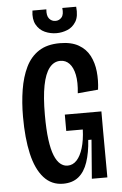

<svg xmlns="http://www.w3.org/2000/svg" viewBox="-58 -883 594 936"><g transform="rotate(-5 239.0 -415.0)"><path d="M213 12Q156 12 118.5 -30Q81 -72 63.5 -148.5Q46 -225 46 -330Q46 -400 56 -462Q66 -524 89 -571.5Q112 -619 152.5 -645.5Q193 -672 256 -672Q312 -672 347.5 -651.5Q383 -631 401 -596.5Q419 -562 423.5 -518.5Q428 -475 422 -430L322 -421Q328 -475 320.5 -511.5Q313 -548 295 -567Q277 -586 251 -586Q219 -586 197 -558Q175 -530 164 -473.5Q153 -417 153 -330Q153 -258 159.5 -209Q166 -160 178 -130.5Q190 -101 206.5 -87.5Q223 -74 242 -74Q268 -74 287 -94.5Q306 -115 317.5 -153Q329 -191 331 -243H250V-323H429V-230L430 0H354L369 -190H353Q349 -128 333.5 -82Q318 -36 288.5 -12Q259 12 213 12ZM137 -842H205Q202 -811 214 -796.5Q226 -782 245 -782Q263 -782 275 -796Q287 -810 283 -842H351Q356 -795 340 -769Q324 -743 298 -732.5Q272 -722 245 -722Q215 -722 188 -734Q161 -746 146 -773Q131 -800 137 -842Z"/></g></svg>

Font: Bricolage Grotesque 24pt Condensed Medium
Style: Regular
Weight: 500
Width: 3
Designer: Mathieu Triay
Foundry: Atelier Triay
Version: Version 1.001;gftools[0.9.33.dev8+g029e19f]